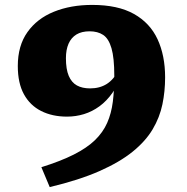

<svg xmlns="http://www.w3.org/2000/svg" viewBox="-20 -737 762 782"><path d="M182.5 25 148.5 -56Q227 -80.5 280.5 -107.5Q334 -134.5 366.8 -166.2Q399.5 -198 416.5 -236.5Q433.5 -275 439.5 -322.5Q445.5 -370 445.5 -429Q445.5 -501.5 434 -540.8Q422.5 -580 400.2 -594.8Q378 -609.5 345 -609.5Q312.5 -609.5 291.2 -596.5Q270 -583.5 259.2 -559Q248.5 -534.5 248.5 -500Q248.5 -455 260 -428Q271.5 -401 293.2 -389Q315 -377 347 -377Q366.5 -377 383.5 -381.5Q400.5 -386 414.8 -395Q429 -404 441 -418Q453 -432 462 -451L478.5 -440Q462 -393 438.2 -359.2Q414.5 -325.5 385 -304Q355.5 -282.5 322 -272.2Q288.5 -262 253 -262Q193 -262 147.8 -284.8Q102.5 -307.5 77.5 -353Q52.5 -398.5 52.5 -468Q52.5 -551 91.8 -606.2Q131 -661.5 199.5 -689.2Q268 -717 355.5 -717Q460 -717 525.5 -680.2Q591 -643.5 621.8 -577Q652.5 -510.5 652.5 -422Q652.5 -365 641.5 -312Q630.5 -259 601.8 -210.5Q573 -162 520.2 -119.2Q467.5 -76.5 384.8 -40Q302 -3.5 182.5 25Z"/></svg>

Font: Newsreader 7pt
Style: Bold
Weight: 700
Designer: Hugues Gentile
Foundry: Production Type
Version: Version 1.003